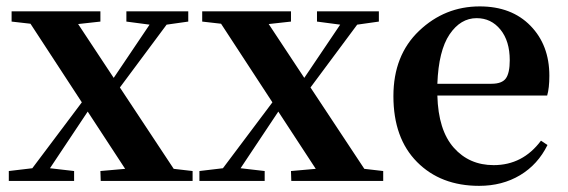

<svg xmlns="http://www.w3.org/2000/svg" viewBox="-20 -571 1793 606"><path d="M528.3 -38.1 587.9 -31.2V0H297.9L296.9 -31.2L375 -38.1L256.8 -218.8L137.7 -40L213.9 -31.2V0H7.8V-31.2L82 -40L238.3 -248L76.2 -496.1L16.6 -502.9V-535.2H296.9V-502.9L226.6 -495.1L338.9 -325.2L452.1 -493.2L378.9 -502.9V-535.2H574.2V-502.9L505.9 -493.2L358.4 -294.9Z M1129.9 -38.1 1189.5 -31.2V0H899.4L898.4 -31.2L976.6 -38.1L858.4 -218.8L739.3 -40L815.4 -31.2V0H609.4V-31.2L683.6 -40L839.8 -248L677.7 -496.1L618.2 -502.9V-535.2H898.4V-502.9L828.1 -495.1L940.4 -325.2L1053.7 -493.2L980.5 -502.9V-535.2H1175.8V-502.9L1107.4 -493.2L960 -294.9Z M1360.4 -306.6H1531.2Q1564.5 -306.6 1576.7 -323.7Q1588.9 -340.8 1588.9 -380.9Q1588.9 -441.4 1559.6 -477.5Q1530.3 -513.7 1484.4 -513.7Q1433.6 -513.7 1398.9 -462.4Q1364.3 -411.1 1360.4 -306.6ZM1707 -269.5H1360.4Q1363.3 -160.2 1412.1 -105Q1460.9 -49.8 1538.1 -49.8Q1629.9 -49.8 1687.5 -127L1708 -113.3Q1677.7 -51.8 1621.6 -18.1Q1565.4 15.6 1492.2 15.6Q1371.1 15.6 1296.4 -59.6Q1221.7 -134.8 1221.7 -267.6Q1221.7 -396.5 1302.7 -473.6Q1383.8 -550.8 1494.1 -550.8Q1594.7 -550.8 1654.3 -489.7Q1713.9 -428.7 1713.9 -332Q1713.9 -293 1707 -269.5Z"/></svg>

Font: GenYoMin TW TTF Bold
Style: Regular
Weight: 700
Version: Version 1.300